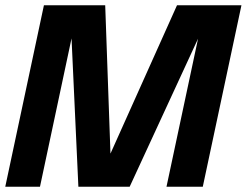

<svg xmlns="http://www.w3.org/2000/svg" viewBox="-27 -710 938 730"><path d="M-7 0 140 -690H373L393 -126L646 -690H891L744 0H606L726 -563L466 0H271L245 -564L125 0Z"/></svg>

Font: Radio Canada Big SemiBold
Style: Italic
Weight: 600
Italic angle: -12°
Designer: Étienne Aubert Bonn
Foundry: Coppers and Brasses
Version: Version 1.001